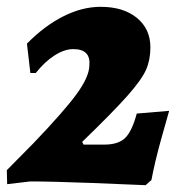

<svg xmlns="http://www.w3.org/2000/svg" viewBox="-36 -532 528 563"><path d="M63 -113Q152 -206 188.5 -256Q225 -306 226 -339Q231 -388 179 -388Q153 -388 124 -369.5Q95 -351 69 -318H53L43 -404Q94 -456 149.5 -484Q205 -512 259 -512Q326 -512 365.5 -479.5Q405 -447 405 -393Q405 -357 392.5 -328Q380 -299 338 -251.5Q296 -204 205 -116L209 -108H270Q311 -108 331 -127.5Q351 -147 365 -199L460 -207Q454 -187 436 -122Q418 -57 408 -4L391 11Q352 9 232.5 4.5Q113 0 53 0L-15 8L-16 -33Z"/></svg>

Font: Alegreya ExtraBold
Style: Italic
Weight: 800
Italic angle: -7°
Designer: Juan Pablo del Peral
Foundry: Huerta Tipografica
Version: Version 2.007; ttfautohint (v1.6)